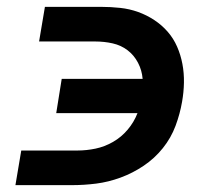

<svg xmlns="http://www.w3.org/2000/svg" viewBox="-20 -540 640 560"><path d="M25 0 42 -101H206Q232 -101 258.5 -106.5Q285 -112 309.5 -126Q334 -140 352.5 -162Q371 -184 381 -210H144L160 -310H396Q394 -335 382.5 -357Q371 -379 352 -393.5Q333 -408 308.5 -413.5Q284 -419 258 -419H94L111 -520H275Q303 -520 330.5 -517Q358 -514 383 -505Q408 -496 430 -481.5Q452 -467 469 -447.5Q486 -428 496.5 -404Q507 -380 512 -353.5Q517 -327 516.5 -299Q516 -271 511 -243Q505 -208 492 -173Q479 -138 455 -108Q431 -78 399 -56.5Q367 -35 331.5 -22Q296 -9 260.5 -4.5Q225 0 189 0Z"/></svg>

Font: Zed Sans Extended
Style: Bold Italic
Weight: 700
Width: 7
Italic angle: -9°
Designer: Belleve Invis
Foundry: Belleve Invis
Version: Version 1.0.0; ttfautohint (v1.8.4)